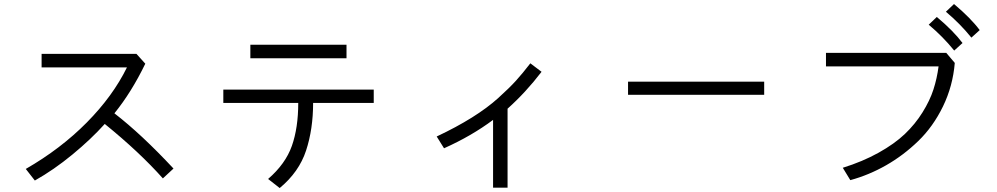

<svg xmlns="http://www.w3.org/2000/svg" viewBox="-20 -911 5040 971"><path d="M110.4 -56.6Q287.1 -158.2 418.9 -291.5Q550.8 -424.8 622.1 -570.3H190.4V-638.7H669.9L714.8 -588.9Q645.5 -445.3 558.6 -337.9Q695.3 -232.4 857.4 -58.6L803.7 -8.8Q685.5 -141.6 509.8 -284.2Q440.4 -207 346.2 -129.4Q252 -51.8 156.2 2Z M1246.1 -616.2V-684.6H1732.4V-616.2ZM1109.4 -390.6V-458H1870.1V-390.6H1563.5Q1563.5 -257.8 1527.8 -149.4Q1492.2 -41 1394.5 40L1335.9 -5.9Q1423.8 -82 1456.1 -173.3Q1488.3 -264.6 1488.3 -390.6Z M2188.5 -220.7Q2288.1 -267.6 2366.2 -316.4Q2444.3 -365.2 2500 -415.5Q2555.7 -465.8 2589.4 -502.9Q2623 -540 2662.1 -590.8L2718.8 -547.9Q2639.6 -444.3 2546.9 -361.3V38.1H2473.6V-304.7Q2365.2 -223.6 2225.6 -161.1Z M3156.2 -431.6V-498H3844.7V-431.6Z M4157.2 -575.2V-643.6H4765.6L4808.6 -592.8Q4798.8 -475.6 4749 -373Q4699.2 -270.5 4624 -197.8Q4548.8 -125 4461.4 -75.2Q4374 -25.4 4280.3 0L4242.2 -62.5Q4342.8 -93.8 4423.3 -138.7Q4503.9 -183.6 4556.2 -233.4Q4608.4 -283.2 4645.5 -342.8Q4682.6 -402.3 4700.7 -458.5Q4718.8 -514.6 4726.6 -575.2ZM4763.7 -851.6 4804.7 -890.6Q4889.6 -819.3 4934.6 -758.8L4892.6 -720.7Q4835.9 -791 4763.7 -851.6ZM4676.8 -786.1 4717.8 -825.2Q4802.7 -753.9 4847.7 -693.4L4805.7 -655.3Q4749 -725.6 4676.8 -786.1Z"/></svg>

Font: Gothic A1
Style: Regular
Weight: 400
Designer: HanYang I&C Co.,Ltd.
Foundry: HanYang I&C Co.,Ltd.
Version: Version 2.50